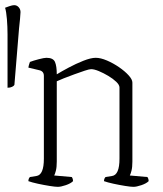

<svg xmlns="http://www.w3.org/2000/svg" viewBox="-60 -724 633 744"><path d="M-30.8 -384V-591Q-30.8 -620 -33.2 -649.5Q-35.6 -679 -40.3 -694Q-35.6 -696 -23.7 -700Q-11.8 -704 -5.2 -704Q5.3 -704 12.4 -696Q19.5 -688 19.5 -677Q19.5 -672 17.6 -650.5Q15.7 -629 13.8 -614L-4.2 -395Q-6.1 -391 -13.3 -387.5Q-20.4 -384 -30.8 -384ZM164 0Q154 0 132 -3.5Q110 -7 87 -12Q64 -17 50 -22Q50 -32 56 -38L81 -42Q110 -46 110 -109V-430Q110 -448 92 -452L50 -462Q51 -469 53 -475Q55 -481 56 -484Q69 -489 90 -494.5Q111 -500 120 -500Q146 -500 153 -484Q160 -468 160 -436Q178 -447 206 -462Q234 -477 263 -488.5Q292 -500 311 -500Q330 -500 354.5 -489.5Q379 -479 401.5 -463.5Q424 -448 438.5 -432Q453 -416 453 -404V-98Q453 -76 449.5 -62.5Q446 -49 443 -44L511 -38Q513 -36 514.5 -31.5Q516 -27 516 -22Q507 -13 488 -6.5Q469 0 457 0Q447 0 425 -3.5Q403 -7 380 -12Q357 -17 343 -22Q343 -32 349 -38L374 -42Q403 -46 403 -109V-385Q403 -395 390.5 -407Q378 -419 359.5 -430Q341 -441 323 -448.5Q305 -456 293 -456Q286 -456 268 -450Q250 -444 228 -436Q206 -428 187 -420.5Q168 -413 160 -409V-98Q160 -76 156.5 -62.5Q153 -49 150 -44L218 -38Q220 -36 221.5 -31.5Q223 -27 223 -22Q214 -13 195 -6.5Q176 0 164 0Z"/></svg>

Font: Texturina 72pt Thin
Style: Regular
Weight: 100
Designer: Guillermo Torres Carreño
Foundry: Omnibus-Type
Version: Version 1.002; ttfautohint (v1.8.3)